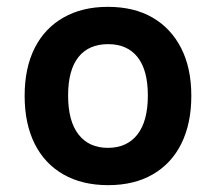

<svg xmlns="http://www.w3.org/2000/svg" viewBox="-20 -531 630 561"><path d="M296 10Q220 10 165 -21.5Q110 -53 81 -111.5Q52 -170 52 -251Q52 -332 81 -390Q110 -448 165 -479.5Q220 -511 295 -511Q372 -511 426 -479.5Q480 -448 509.5 -390Q539 -332 539 -251Q539 -170 510 -111.5Q481 -53 426.5 -21.5Q372 10 296 10ZM295 -99Q351 -99 381.5 -138Q412 -177 412 -252Q412 -326 382 -364Q352 -402 296 -402Q239 -402 209 -364Q179 -326 179 -252Q179 -177 209.5 -138Q240 -99 295 -99Z"/></svg>

Font: Nunito Sans 7pt SemiCondensed
Style: Bold
Weight: 700
Width: 4
Designer: Vernon Adams
Foundry: Vernon Adams
Version: Version 3.101;gftools[0.9.27]